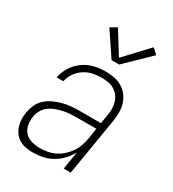

<svg xmlns="http://www.w3.org/2000/svg" viewBox="-184 -855 869 965"><g transform="rotate(30 250.0 -373.0)"><path d="M160 8Q139 8 118.5 4.5Q98 1 81 -9Q64 -19 52 -34.5Q40 -50 34 -69Q28 -88 27 -108.5Q26 -129 30 -150Q34 -174 44.5 -197Q55 -220 74.5 -237Q94 -254 117.5 -264.5Q141 -275 164.5 -281Q188 -287 212 -289Q236 -291 260 -291H382L390 -339Q394 -359 394 -378.5Q394 -398 389 -416Q384 -434 373 -449Q362 -464 346 -474Q330 -484 311 -487.5Q292 -491 272 -491Q247 -491 221 -485.5Q195 -480 172 -465Q149 -450 133.5 -427Q118 -404 113 -379H74Q80 -411 98.5 -441Q117 -471 145.5 -491.5Q174 -512 207 -520Q240 -528 272 -528Q298 -528 323 -523.5Q348 -519 369 -506.5Q390 -494 404.5 -475Q419 -456 426.5 -433Q434 -410 434 -384.5Q434 -359 430 -333L375 0H334L351 -103Q337 -77 316 -55Q295 -33 269.5 -18.5Q244 -4 215.5 2Q187 8 160 8ZM178 -29Q200 -29 222.5 -33Q245 -37 266 -47.5Q287 -58 305 -74.5Q323 -91 336 -110.5Q349 -130 356 -152Q363 -174 367 -196L376 -255H260Q241 -255 222 -253.5Q203 -252 183.5 -247.5Q164 -243 145 -236Q126 -229 109.5 -216.5Q93 -204 83 -186Q73 -168 70 -149Q66 -124 70.5 -100Q75 -76 90.5 -59Q106 -42 129.5 -35.5Q153 -29 178 -29ZM270 -592 178 -729 215 -751 296 -621 421 -754 452 -726 314 -592Z"/></g></svg>

Font: Iosevka SS04 XLt Obl
Style: Regular
Weight: 200
Italic angle: -9°
Monospace: yes
Designer: Belleve Invis
Foundry: Belleve Invis
Version: Version 19.0.0; ttfautohint (v1.8.4)